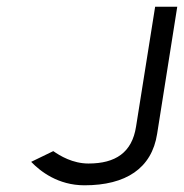

<svg xmlns="http://www.w3.org/2000/svg" viewBox="-20 -567 549 573"><path d="M73 -84C100 -56 153 -14 232 -14C355 -14 433 -64 449 -168L509 -547H443L386 -189C374 -112 325 -79 244 -79C197 -79 159 -102 139 -116Z"/></svg>

Font: Charger Static
Style: Obl
Weight: 1000
Designer: Jasper
Foundry: KineticPlasma Fonts/Cannot Into Space Fonts
Version: Version 1.1